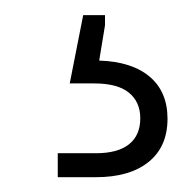

<svg xmlns="http://www.w3.org/2000/svg" viewBox="-20 -34 248 258"><path d="M57.6 204.1V171.9H108.9Q138.2 171.9 153.3 159.9Q168.5 147.9 168.5 125Q168.5 103 153.3 90.6Q138.2 78.1 106.4 78.1H73.7L91.8 -13.7H121.1V0L113.3 47.4Q157.2 48.8 181.2 69.1Q205.1 89.4 205.1 125.5Q205.1 163.1 179.7 183.6Q154.3 204.1 108.9 204.1Z"/></svg>

Font: Inter 20pt ExtraLight
Style: Regular
Weight: 250
Version: Version 4.001;git-66647c0bb